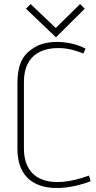

<svg xmlns="http://www.w3.org/2000/svg" viewBox="-20 -917 472 947"><path d="M419 -51C228 19 98 -26 98 -185V-513C98 -664 212 -680 268 -680C316 -680 357 -667 391 -653L402 -677C329 -716 218 -723 153 -685C100 -653 66 -613 66 -504V-183C66 34 269 37 427 -23ZM398 -874 375 -897 255 -779 131 -897 108 -874 256 -733Z"/></svg>

Font: Advent Pro
Style: ExtraLight
Weight: 250
Designer: Andreas Kalpakidis
Foundry: Andreas Kalpakidis
Version: Version 2.002 2007